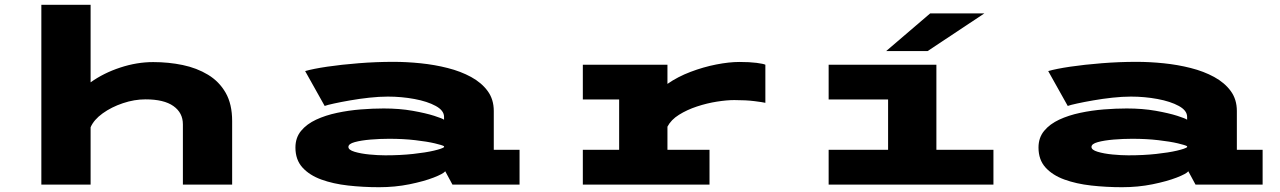

<svg xmlns="http://www.w3.org/2000/svg" viewBox="-20 -770 5340 801"><path d="M152.5 0V-750H358V-426.5Q412.5 -465.5 481.8 -488.2Q551 -511 619 -511Q683 -511 742 -498.8Q801 -486.5 847.8 -458.2Q894.5 -430 921.5 -382.8Q948.5 -335.5 948.5 -265V0H743V-251.5Q743 -299.5 703.5 -327.5Q664 -355.5 587 -355.5Q540.5 -355.5 492.8 -339.5Q445 -323.5 408.2 -297Q371.5 -270.5 358 -239V0Z M1561.5 11Q1495 11 1432.5 4Q1370 -3 1320.5 -21Q1271 -39 1241.8 -71.2Q1212.5 -103.5 1212.5 -154.5Q1212.5 -195.5 1236 -224Q1259.5 -252.5 1298.8 -270.8Q1338 -289 1386.2 -299.2Q1434.5 -309.5 1485 -313.5Q1535.5 -317.5 1580.5 -317.5Q1646.5 -317.5 1701.5 -307.8Q1756.5 -298 1791.5 -286.8Q1826.5 -275.5 1832.5 -270.5V-282.5Q1832.5 -309 1797.8 -328Q1763 -347 1709 -357Q1655 -367 1598 -367Q1562 -367 1520.8 -362.5Q1479.5 -358 1440.8 -351.2Q1402 -344.5 1373.5 -338.2Q1345 -332 1334.5 -328L1253 -473.5Q1286 -483 1345 -491.8Q1404 -500.5 1476.2 -506.2Q1548.5 -512 1621.5 -512Q1676.5 -512 1735 -506Q1793.5 -500 1847.8 -486.2Q1902 -472.5 1945.5 -448.8Q1989 -425 2014.5 -390.2Q2040 -355.5 2040 -307V-145H2147.5V0H1867.5L1837.5 -55.5Q1829.5 -45 1789 -29.2Q1748.5 -13.5 1688.2 -1.2Q1628 11 1561.5 11ZM1587.5 -122Q1651 -122 1703.5 -127.8Q1756 -133.5 1790 -141.5Q1824 -149.5 1832.5 -156V-160Q1825.5 -164.5 1793.8 -172Q1762 -179.5 1712.5 -185.2Q1663 -191 1603 -191Q1566 -191 1526.5 -187.8Q1487 -184.5 1460.2 -177.2Q1433.5 -170 1433.5 -157Q1433.5 -144.5 1459.2 -136.8Q1485 -129 1521 -125.5Q1557 -122 1587.5 -122Z M2411.5 0V-145H2563V-355H2411.5V-500H2764.5V-420Q2807.5 -450 2861 -470.2Q2914.5 -490.5 2968.2 -501Q3022 -511.5 3065 -511.5Q3107 -511.5 3136 -507.8Q3165 -504 3173 -500V-341Q3163.5 -343.5 3128 -348Q3092.5 -352.5 3043.5 -352.5Q3012 -352.5 2970.8 -346Q2929.5 -339.5 2887.8 -325.8Q2846 -312 2812.8 -291.2Q2779.5 -270.5 2764.5 -241.5V-145H2940V0Z M3437 0V-145H3685V-355H3437V-500H3886.5V-145H4124.5V0ZM3850 -557H3677L3860.5 -714H4086.5Z M4661.5 11Q4595 11 4532.5 4Q4470 -3 4420.5 -21Q4371 -39 4341.8 -71.2Q4312.5 -103.5 4312.5 -154.5Q4312.5 -195.5 4336 -224Q4359.5 -252.5 4398.8 -270.8Q4438 -289 4486.2 -299.2Q4534.5 -309.5 4585 -313.5Q4635.5 -317.5 4680.5 -317.5Q4746.5 -317.5 4801.5 -307.8Q4856.5 -298 4891.5 -286.8Q4926.5 -275.5 4932.5 -270.5V-282.5Q4932.5 -309 4897.8 -328Q4863 -347 4809 -357Q4755 -367 4698 -367Q4662 -367 4620.8 -362.5Q4579.5 -358 4540.8 -351.2Q4502 -344.5 4473.5 -338.2Q4445 -332 4434.5 -328L4353 -473.5Q4386 -483 4445 -491.8Q4504 -500.5 4576.2 -506.2Q4648.5 -512 4721.5 -512Q4776.5 -512 4835 -506Q4893.5 -500 4947.8 -486.2Q5002 -472.5 5045.5 -448.8Q5089 -425 5114.5 -390.2Q5140 -355.5 5140 -307V-145H5247.5V0H4967.5L4937.5 -55.5Q4929.5 -45 4889 -29.2Q4848.5 -13.5 4788.2 -1.2Q4728 11 4661.5 11ZM4687.5 -122Q4751 -122 4803.5 -127.8Q4856 -133.5 4890 -141.5Q4924 -149.5 4932.5 -156V-160Q4925.5 -164.5 4893.8 -172Q4862 -179.5 4812.5 -185.2Q4763 -191 4703 -191Q4666 -191 4626.5 -187.8Q4587 -184.5 4560.2 -177.2Q4533.5 -170 4533.5 -157Q4533.5 -144.5 4559.2 -136.8Q4585 -129 4621 -125.5Q4657 -122 4687.5 -122Z"/></svg>

Font: Trispace Expanded ExtraBold
Style: Regular
Weight: 800
Width: 7
Designer: Tyler Finck
Foundry: Etcetera Type Company
Version: Version 1.210; ttfautohint (v1.8.3)